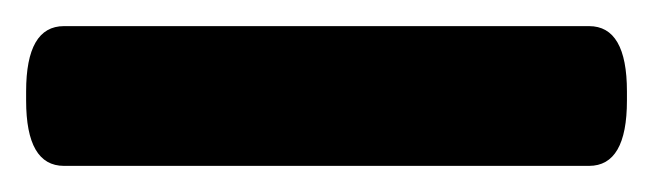

<svg xmlns="http://www.w3.org/2000/svg" viewBox="-36 16 500 147"><path d="M13 143Q-16 143 -16 93V86Q-16 36 13 36H415Q444 36 444 86V93Q444 143 415 143Z"/></svg>

Font: Asap Condensed VF Beta
Style: Regular
Weight: 400
Designer: Pablo Cosgaya
Foundry: Omnibus-Type
Version: Version 1.008